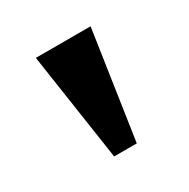

<svg xmlns="http://www.w3.org/2000/svg" viewBox="-76 -785 398 404"><g transform="rotate(-30 122.5 -583.0)"><path d="M95 -452H150L189 -714H56Z"/></g></svg>

Font: Noto Serif Bengali ExtraCondensed
Style: Bold
Weight: 700
Width: 2
Designer: Juan Bruce, Universal Thirst, Indian Type Foundry and the Monotype Design Team.
Foundry: Monotype Imaging Inc.
Version: Version 2.003